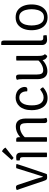

<svg xmlns="http://www.w3.org/2000/svg" viewBox="1134 -1908 787 3094"><g transform="rotate(-90 1527.0 -361.5)"><path d="M363.5 -491.5Q372 -493.5 379.2 -494Q386.5 -494.5 393 -494.5Q403.5 -494.5 412.2 -493Q421 -491.5 429.5 -489L431.5 -486Q413 -426.5 390.5 -358.8Q368 -291 345.2 -223.8Q322.5 -156.5 302.5 -98.2Q282.5 -40 268 0Q256 3 242.2 4Q228.5 5 216.5 5Q193.5 5 182.2 -3Q171 -11 160.5 -43.5L11 -485Q26.5 -492.5 36.8 -495Q47 -497.5 56.5 -497.5Q70 -497.5 79.2 -491Q88.5 -484.5 93.5 -469L172.5 -231Q182 -203 191.5 -172Q201 -141 208.5 -114.2Q216 -87.5 220 -72Q221.5 -67 223 -65.5Q224.5 -64 229 -64Z M614.5 0Q607 1.5 597.8 2.2Q588.5 3 578 3Q567 3 557.5 2.2Q548 1.5 541 0V-386Q541 -413.5 532 -424Q523 -434.5 499.5 -434.5H490Q487 -448.5 487 -462Q487 -469 487.8 -475.2Q488.5 -481.5 490 -489.5Q507 -492 519.8 -492.8Q532.5 -493.5 540.5 -493.5H549Q580 -493.5 597.2 -474.5Q614.5 -455.5 614.5 -422ZM634 -722Q654 -715.5 670.5 -699.5Q687 -683.5 695 -666L531.5 -536.5Q520.5 -539.5 511 -548.5Q501.5 -557.5 497 -568Z M823 -493.5Q848.5 -493.5 855.8 -480.2Q863 -467 863 -442V0Q856 1.5 846.5 2.2Q837 3 826.5 3Q815.5 3 806 2.2Q796.5 1.5 789.5 0V-487.5L795.5 -493.5ZM1163.5 -95Q1163.5 -70.5 1165.8 -48.5Q1168 -26.5 1175.5 -10Q1167.5 -2.5 1154.5 1.8Q1141.5 6 1128.5 6Q1107.5 6 1098.8 -6Q1090 -18 1090 -42.5V-320Q1090 -379 1075 -405.8Q1060 -432.5 1016.5 -432.5Q986 -432.5 952 -418.2Q918 -404 888.8 -380.2Q859.5 -356.5 843 -327.5V-406Q875.5 -446.5 927.8 -473Q980 -499.5 1035 -499.5Q1082.5 -499.5 1110.5 -478.2Q1138.5 -457 1151 -421.5Q1163.5 -386 1163.5 -343.5Z M1601.5 -317Q1603 -346 1594.5 -375.2Q1586 -404.5 1562.5 -424Q1539 -443.5 1497 -443.5Q1442.5 -443.5 1409 -392Q1375.5 -340.5 1375.5 -241.5Q1375.5 -145.5 1409.5 -98.8Q1443.5 -52 1503 -52Q1540 -52 1571.8 -69.2Q1603.5 -86.5 1631 -107.5Q1642 -100.5 1652.8 -87Q1663.5 -73.5 1666.5 -60Q1632 -27.5 1589 -7.8Q1546 12 1493 12Q1439.5 12 1402.2 -9.5Q1365 -31 1342 -67.5Q1319 -104 1308.5 -149Q1298 -194 1298 -241.5Q1298 -309 1314.5 -358.5Q1331 -408 1359.5 -439.8Q1388 -471.5 1424.2 -487Q1460.5 -502.5 1499 -502.5Q1546.5 -502.5 1579.8 -488Q1613 -473.5 1633.2 -451.2Q1653.5 -429 1663 -404.5Q1672.5 -380 1672.5 -360.5Q1672.5 -341 1665 -327.2Q1657.5 -313.5 1633 -313.5Q1625 -313.5 1617.5 -314.2Q1610 -315 1601.5 -317Z M2172.5 -138.5Q2172.5 -106.5 2177.2 -77.8Q2182 -49 2200.5 -31.5Q2196.5 -21 2187.2 -9.8Q2178 1.5 2166.5 7Q2126.5 -7 2112.5 -40.8Q2098.5 -74.5 2098.5 -114.5V-490.5Q2106 -492 2115.2 -492.8Q2124.5 -493.5 2135 -493.5Q2146 -493.5 2155.5 -492.8Q2165 -492 2172.5 -490.5ZM1798 -396Q1798 -420 1795.8 -442Q1793.5 -464 1786.5 -480.5Q1794.5 -488 1807.5 -492.2Q1820.5 -496.5 1833 -496.5Q1854 -496.5 1863 -484.5Q1872 -472.5 1872 -448V-170.5Q1872 -111.5 1887 -84.8Q1902 -58 1945 -58Q1975.5 -58 2009.5 -72.2Q2043.5 -86.5 2072.8 -110.2Q2102 -134 2118.5 -163V-85Q2086 -44 2033.8 -17.5Q1981.5 9 1926.5 9Q1879.5 9 1851.2 -12.2Q1823 -33.5 1810.5 -69Q1798 -104.5 1798 -147.5Z M2500 -57.5Q2506.5 -41 2506.5 -17.5Q2506.5 -13.5 2506.2 -9.5Q2506 -5.5 2505 -2Q2490.5 0 2469.2 2Q2448 4 2432 4Q2394.5 4 2371.2 -17.2Q2348 -38.5 2348 -79V-729L2354 -735H2381Q2406 -735 2413.2 -722.2Q2420.5 -709.5 2420.5 -684.5V-99.5Q2420.5 -78.5 2430 -68Q2439.5 -57.5 2458 -57.5Z M3002 -245.5Q3002 -170.5 2978.5 -112.5Q2955 -54.5 2908.5 -21.2Q2862 12 2793.5 12Q2724.5 12 2678.5 -21.5Q2632.5 -55 2609.5 -113.2Q2586.5 -171.5 2586.5 -245.5Q2586.5 -319.5 2609.8 -377.5Q2633 -435.5 2679.2 -469Q2725.5 -502.5 2793.5 -502.5Q2863 -502.5 2909.2 -469Q2955.5 -435.5 2978.8 -377.2Q3002 -319 3002 -245.5ZM2663 -245.5Q2663 -195.5 2675 -150Q2687 -104.5 2715.8 -75.2Q2744.5 -46 2794.5 -46Q2844 -46 2872.5 -75.2Q2901 -104.5 2913 -150Q2925 -195.5 2925 -245.5Q2925 -294.5 2913 -340.2Q2901 -386 2872.5 -415.8Q2844 -445.5 2794.5 -445.5Q2744.5 -445.5 2715.8 -415.8Q2687 -386 2675 -340.2Q2663 -294.5 2663 -245.5Z"/></g></svg>

Font: Signika Light
Style: Regular
Weight: 300
Designer: Anna Giedry
Foundry: Anna Giedry
Version: Version 2.000